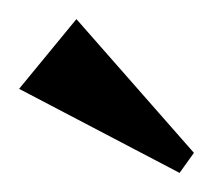

<svg xmlns="http://www.w3.org/2000/svg" viewBox="-32 -629 234 201"><path d="M171 -469 48 -609 -12 -536 156 -448Z"/></svg>

Font: Amita
Style: Regular
Weight: 400
Designer: Eduardo Rodriguez Tunni, Modular Infotech, Brian J. Bonislawsky
Foundry: Eduardo Rodriguez Tunni, Modular Infotech, Brian J. Bonislawsky
Version: Version 1.004